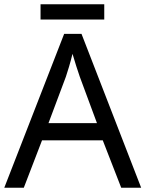

<svg xmlns="http://www.w3.org/2000/svg" viewBox="-20 -941 679 895"><path d="M466 -921H169V-850H466ZM545 -66H638L360 -783H279L0 -66H91L176 -287H459ZM352 -583 432 -367H206L287 -583C295 -606 308 -649 318 -690C325 -665 346 -599 352 -583Z"/></svg>

Font: Noto Sans Malayalam UI
Style: Regular
Weight: 400
Designer: Jelle Bosma - Monotype Design Team
Foundry: Monotype Imaging Inc.
Version: Version 2.104